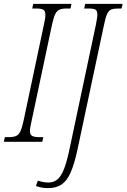

<svg xmlns="http://www.w3.org/2000/svg" viewBox="-42 -734 655 994"><path d="M-22 0 -17 -24H4Q27 -24 41 -30Q55 -36 63.5 -54Q72 -72 80 -109L185 -605Q189 -623 191 -635.5Q193 -648 193 -657Q193 -678 181.5 -684Q170 -690 145 -690H125L130 -714H328L323 -690H303Q280 -690 266 -684Q252 -678 243.5 -660Q235 -642 227 -605L122 -110Q118 -92 115.5 -79Q113 -66 113 -57Q113 -36 125 -30Q137 -24 161 -24H182L177 0ZM206 240Q188 240 173 237Q158 234 144 229L154 201Q164 205 180 208Q196 211 208 211Q235 211 254 196Q273 181 288 144.5Q303 108 317 42L454 -604Q457 -621 459.5 -634.5Q462 -648 462 -657Q462 -678 452.5 -684Q443 -690 414 -690H394L399 -714H593L587 -690H572Q548 -690 534.5 -685Q521 -680 512.5 -661.5Q504 -643 496 -603L359 41Q343 115 324 158.5Q305 202 277 221Q249 240 206 240Z"/></svg>

Font: Noto Serif ExtraCondensed ExtraLight
Style: Italic
Weight: 200
Width: 2
Italic angle: -12°
Designer: Monotype Design Team
Foundry: Monotype Imaging Inc.
Version: Version 2.014; ttfautohint (v1.8.4.7-5d5b)